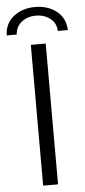

<svg xmlns="http://www.w3.org/2000/svg" viewBox="-61 -918 423 951"><g transform="rotate(-5 151.0 -442.5)"><path d="M114 0V-700H188V0ZM-1 -757Q1 -817 44.5 -851Q88 -885 151 -885Q214 -885 257.5 -851Q301 -817 303 -757H253Q252 -796 222.5 -819Q193 -842 151 -842Q110 -842 80.5 -819Q51 -796 49 -757Z"/></g></svg>

Font: MOST Montserrat
Style: Regular
Weight: 400
Designer: Julieta Ulanovsky
Foundry: Julieta Ulanovsky
Version: Version 8.000;March 11, 2024;FontCreator 15.0.0.2926 64-bit